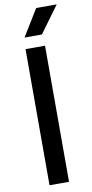

<svg xmlns="http://www.w3.org/2000/svg" viewBox="-103 -988 491 1028"><g transform="rotate(-10 142.5 -473.5)"><path d="M79 0V-740H185V0ZM84.5 -802 173.5 -947H285L179 -802Z"/></g></svg>

Font: Encode Sans Md
Style: Regular
Weight: 500
Designer: Multiple Designers
Foundry: Impallari Type
Version: Version 3.002; ttfautohint (v1.8.3) -l 8 -r 50 -G 200 -x 14 